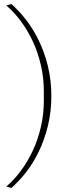

<svg xmlns="http://www.w3.org/2000/svg" viewBox="-20 -784 367 946"><path d="M11 135Q49 103 82.5 58Q116 13 141.5 -41.5Q167 -96 181.5 -158.5Q196 -221 196 -289V-333Q196 -400 181.5 -463Q167 -526 141.5 -580.5Q116 -635 82.5 -680Q49 -725 11 -757L36 -764Q72 -733 107.5 -687.5Q143 -642 171 -584.5Q199 -527 216 -458Q233 -389 233 -311Q233 -233 216 -164Q199 -95 171 -37Q143 21 107.5 66Q72 111 36 142Z"/></svg>

Font: IBM Plex Serif ExtraLight
Style: Regular
Weight: 200
Designer: Mike Abbink, Paul van der Laan, Pieter van Rosmalen
Foundry: Bold Monday
Version: Version 2.5